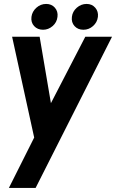

<svg xmlns="http://www.w3.org/2000/svg" viewBox="-20 -682 616 952"><path d="M403 -500H535.5L156.5 250H24L149.5 0L40 -500H176.5L232.5 -170.5ZM193.5 -534.5Q166 -534.5 149.2 -552.8Q132.5 -571 136 -598.5Q139.5 -625 160.5 -643.8Q181.5 -662.5 209 -662.5Q236 -662.5 252.2 -643.8Q268.5 -625 265 -598.5Q262 -571 241 -552.8Q220 -534.5 193.5 -534.5ZM393.5 -534.5Q366 -534.5 349.5 -552.8Q333 -571 336.5 -598.5Q339.5 -625 360.8 -643.8Q382 -662.5 409.5 -662.5Q436 -662.5 452.2 -643.8Q468.5 -625 465.5 -598.5Q462 -571 441.2 -552.8Q420.5 -534.5 393.5 -534.5Z"/></svg>

Font: Urbanist
Style: Bold Italic
Weight: 700
Italic angle: -8°
Designer: Corey Hu
Foundry: Corey Hu
Version: Version 1.330; ttfautohint (v1.8.4.7-5d5b)